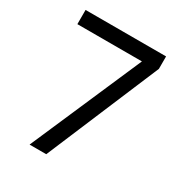

<svg xmlns="http://www.w3.org/2000/svg" viewBox="-169 -831 889 948"><g transform="rotate(30 275.5 -357.0)"><path d="M412 -633H44V-714H503V-643L232 0H137Z"/></g></svg>

Font: oriya25
Style: Book
Weight: 400
Designer: Jelle Bosma - Monotype Design Team
Foundry: Monotype Imaging Inc.
Version: Version 2.003